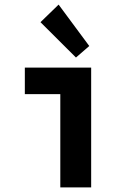

<svg xmlns="http://www.w3.org/2000/svg" viewBox="-20 -818 602 838"><path d="M88.4 -522.9H377.9V0H243.2V-407.2H88.4ZM311.5 -566.9 156.7 -721.2 235.8 -797.9 369.6 -617.2Z"/></svg>

Font: Reddit Mono
Style: Bold
Weight: 700
Designer: Stephen Hutchings
Foundry: Reddit
Version: Version 1.009